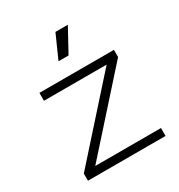

<svg xmlns="http://www.w3.org/2000/svg" viewBox="-167 -813 864 926"><g transform="rotate(-30 265.0 -350.0)"><path d="M478 -484V-444L120 -44H486V0H54V-40L412 -440H63V-484ZM346 -700 275 -570H219L277 -700Z"/></g></svg>

Font: Space Grotesk Variable
Style: Regular
Weight: 400
Designer: Florian Karsten (Space Grotesk), Colophon Foundry (Space Mono)
Foundry: Florian Karsten
Version: Version 1.106